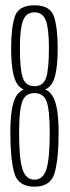

<svg xmlns="http://www.w3.org/2000/svg" viewBox="-20 -699 264 724"><path d="M110 5Q48.5 5 33.8 -47Q19 -99 19 -199Q19 -293 38 -331Q48.5 -352 69 -361.5Q50 -370.5 40.5 -390Q22 -427 22 -517.5Q22 -593.5 35.8 -636.2Q49.5 -679 110 -679Q170 -679 183.8 -636.2Q197.5 -593.5 197.5 -517.5Q197.5 -427 179.5 -390Q170 -370.5 151 -361.5Q171 -352 181.5 -331Q201 -293 201 -199Q201 -99 186 -47Q171 5 110 5ZM110 -21.5Q142.5 -21.5 155 -61.2Q167.5 -101 167.5 -196Q167.5 -284.5 155.8 -316.2Q144 -348 110 -348Q76 -348 64 -316.2Q52 -284.5 52 -196Q52 -101 64.8 -61.2Q77.5 -21.5 110 -21.5ZM110 -374Q143 -374 153.8 -405.5Q164.5 -437 164.5 -519.5Q164.5 -590 153 -621.2Q141.5 -652.5 110 -652.5Q78.5 -652.5 66.8 -621.2Q55 -590 55 -519.5Q55 -437 66 -405.5Q77 -374 110 -374Z"/></svg>

Font: Anybody Condensed ExtraLight
Style: Regular
Weight: 200
Width: 3
Designer: Tyler Finck
Foundry: Etcetera Type Company
Version: Version 1.010; ttfautohint (v1.8.3) -l 8 -r 50 -G 200 -x 14 